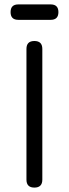

<svg xmlns="http://www.w3.org/2000/svg" viewBox="-20 -851 312 871"><path d="M63 -761Q28 -761 28 -796Q28 -831 63 -831H210Q245 -831 245 -796Q245 -761 210 -761ZM172 -36Q172 0 136 0Q100 0 100 -36V-629Q100 -665 136 -665Q172 -665 172 -629Z"/></svg>

Font: Jura SemiBold
Style: Regular
Weight: 600
Designer: Daniel Johnson, Alexei Vanyashin
Foundry: Daniel Johnson
Version: Version 5.103